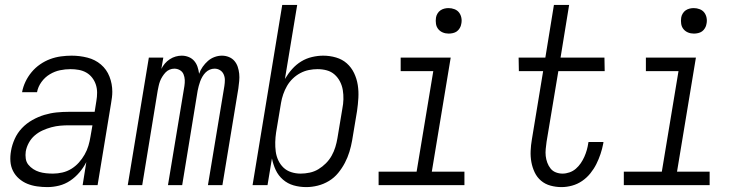

<svg xmlns="http://www.w3.org/2000/svg" viewBox="-20 -755 3040 783"><path d="M173 8Q152 8 131 5Q110 2 91.5 -5.5Q73 -13 57.5 -26.5Q42 -40 33 -58Q24 -76 22.5 -97Q21 -118 25 -140Q29 -164 40 -188.5Q51 -213 69.5 -232.5Q88 -252 112 -265.5Q136 -279 161 -286.5Q186 -294 211 -296.5Q236 -299 261 -299H366L373 -343Q376 -360 376 -377Q376 -394 371 -409.5Q366 -425 356 -438Q346 -451 332 -459Q318 -467 301.5 -470Q285 -473 268 -473Q246 -473 224.5 -468.5Q203 -464 183 -452Q163 -440 149 -420.5Q135 -401 131 -379H70Q74 -401 84 -422Q94 -443 109 -461Q124 -479 143.5 -492.5Q163 -506 184.5 -514Q206 -522 228.5 -525Q251 -528 272 -528Q305 -528 336.5 -520Q368 -512 391.5 -492Q415 -472 426.5 -442.5Q438 -413 438 -381Q438 -369 436.5 -357.5Q435 -346 433 -334L378 0H317L332 -94Q321 -72 304 -52Q287 -32 266 -18Q245 -4 221 2Q197 8 173 8ZM196 -47Q215 -47 234.5 -51.5Q254 -56 271 -66.5Q288 -77 301.5 -92Q315 -107 325 -124.5Q335 -142 340.5 -160.5Q346 -179 349 -198L357 -244H262Q244 -244 226 -242.5Q208 -241 189.5 -236Q171 -231 153.5 -223Q136 -215 121.5 -202.5Q107 -190 97.5 -172.5Q88 -155 85 -137Q83 -123 85 -108.5Q87 -94 95.5 -83.5Q104 -73 115.5 -65.5Q127 -58 140 -54Q153 -50 167.5 -48.5Q182 -47 196 -47Z M501 0 587 -520H646L638 -474Q644 -486 652.5 -496Q661 -506 672.5 -513.5Q684 -521 696.5 -524.5Q709 -528 721 -528Q736 -528 749.5 -522.5Q763 -517 772 -506.5Q781 -496 785.5 -482.5Q790 -469 792 -454Q797 -469 806.5 -482.5Q816 -496 828 -506.5Q840 -517 855 -522.5Q870 -528 885 -528Q900 -528 913.5 -522.5Q927 -517 936 -506.5Q945 -496 949.5 -482.5Q954 -469 955.5 -454.5Q957 -440 955.5 -424.5Q954 -409 952 -394L887 0H828L895 -404Q897 -417 897 -429Q897 -441 892 -452Q887 -463 877 -469Q867 -475 855 -475Q845 -475 835.5 -471Q826 -467 818.5 -459.5Q811 -452 805.5 -442.5Q800 -433 796.5 -423.5Q793 -414 790.5 -404.5Q788 -395 786 -385L723 0H665L732 -404Q734 -417 733.5 -429Q733 -441 728.5 -452Q724 -463 713.5 -469Q703 -475 691 -475Q681 -475 671.5 -471Q662 -467 655 -459.5Q648 -452 642 -442.5Q636 -433 632.5 -423.5Q629 -414 627 -404.5Q625 -395 623 -385L560 0Z M1229 8Q1202 8 1177.5 1Q1153 -6 1134 -22.5Q1115 -39 1104.5 -61.5Q1094 -84 1089 -109L1071 0H1010L1131 -735H1192L1142 -433Q1155 -455 1171.5 -473.5Q1188 -492 1208.5 -504.5Q1229 -517 1252.5 -522.5Q1276 -528 1298 -528Q1325 -528 1350.5 -520.5Q1376 -513 1394.5 -496.5Q1413 -480 1424 -457Q1435 -434 1439 -408.5Q1443 -383 1441.5 -356Q1440 -329 1436 -302L1416 -182Q1412 -159 1405 -136Q1398 -113 1386.5 -91Q1375 -69 1359 -49.5Q1343 -30 1321.5 -17Q1300 -4 1276 2Q1252 8 1229 8ZM1206 -47Q1224 -47 1243 -51Q1262 -55 1278.5 -65Q1295 -75 1309 -89Q1323 -103 1332.5 -120Q1342 -137 1347.5 -155Q1353 -173 1356 -191L1376 -311Q1380 -331 1380.5 -350Q1381 -369 1378 -387.5Q1375 -406 1366.5 -422.5Q1358 -439 1344.5 -451Q1331 -463 1313 -468Q1295 -473 1275 -473Q1258 -473 1240 -469.5Q1222 -466 1205 -457Q1188 -448 1174 -434.5Q1160 -421 1150.5 -404.5Q1141 -388 1135 -370.5Q1129 -353 1126 -335L1106 -215Q1103 -195 1102.5 -175.5Q1102 -156 1104.5 -137Q1107 -118 1115 -101Q1123 -84 1136 -71.5Q1149 -59 1167.5 -53Q1186 -47 1206 -47Z M1874 0H1524V-55H1679L1747 -465H1614V-520H1818L1741 -55H1874ZM1810 -618Q1797 -618 1786 -622.5Q1775 -627 1767.5 -636Q1760 -645 1758 -657.5Q1756 -670 1758 -683Q1759 -691 1764 -699.5Q1769 -708 1776.5 -713Q1784 -718 1792.5 -720Q1801 -722 1809 -722Q1822 -722 1833.5 -717.5Q1845 -713 1852 -704Q1859 -695 1861.5 -682.5Q1864 -670 1861 -657Q1860 -649 1855 -640.5Q1850 -632 1843 -627Q1836 -622 1827 -620Q1818 -618 1810 -618Z M2270 8Q2247 8 2225 2Q2203 -4 2186.5 -18Q2170 -32 2160.5 -52Q2151 -72 2147 -94Q2143 -116 2144 -139.5Q2145 -163 2149 -186L2195 -465H2096L2095 -520H2204L2239 -735H2301L2266 -520H2445L2446 -465H2257L2209 -177Q2207 -162 2205.5 -147.5Q2204 -133 2205.5 -119Q2207 -105 2212 -91.5Q2217 -78 2225.5 -67.5Q2234 -57 2247 -52Q2260 -47 2274 -47Q2288 -47 2302.5 -52Q2317 -57 2328.5 -67Q2340 -77 2348.5 -89.5Q2357 -102 2363 -115.5Q2369 -129 2373 -143Q2377 -157 2379 -171L2380 -176H2441L2440 -169Q2436 -148 2429 -127Q2422 -106 2412 -86Q2402 -66 2387.5 -48Q2373 -30 2354 -17Q2335 -4 2313 2Q2291 8 2270 8Z M2874 0H2524V-55H2679L2747 -465H2614V-520H2818L2741 -55H2874ZM2810 -618Q2797 -618 2786 -622.5Q2775 -627 2767.5 -636Q2760 -645 2758 -657.5Q2756 -670 2758 -683Q2759 -691 2764 -699.5Q2769 -708 2776.5 -713Q2784 -718 2792.5 -720Q2801 -722 2809 -722Q2822 -722 2833.5 -717.5Q2845 -713 2852 -704Q2859 -695 2861.5 -682.5Q2864 -670 2861 -657Q2860 -649 2855 -640.5Q2850 -632 2843 -627Q2836 -622 2827 -620Q2818 -618 2810 -618Z"/></svg>

Font: Iosevka Light Oblique
Style: Regular
Weight: 300
Italic angle: -9°
Monospace: yes
Designer: Belleve Invis
Foundry: Belleve Invis
Version: Version 32.5.0; ttfautohint (v1.8.4)